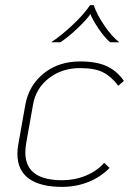

<svg xmlns="http://www.w3.org/2000/svg" viewBox="-20 -720 518 750"><path d="M48 -119Q48 -140 52 -159L79 -311Q93 -387 151 -433.5Q209 -480 293 -480Q357 -480 397 -461.5Q437 -443 464 -404L442 -385Q416 -420 383.5 -437Q351 -454 293 -454Q222 -454 171 -414.5Q120 -375 109 -311L82 -159Q79 -141 79 -124Q79 -16 223 -16Q272 -16 315.5 -34Q359 -52 387 -84L408 -64Q374 -29 326 -9.5Q278 10 223 10Q137 10 92.5 -22.5Q48 -55 48 -119ZM332 -700H346Q359 -662 388.5 -619Q418 -576 446 -555H410Q387 -575 364 -609.5Q341 -644 333 -665Q321 -646 284 -610.5Q247 -575 216 -555H180Q217 -579 262 -621Q307 -663 332 -700Z"/></svg>

Font: KoHo ExtraLight
Style: Italic
Weight: 275
Italic angle: -10°
Version: Version 1.000; ttfautohint (v1.6)